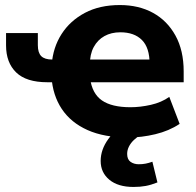

<svg xmlns="http://www.w3.org/2000/svg" viewBox="-20 -534 778 761"><path d="M489 11Q393 11 327 -18.5Q261 -48 225 -102Q189 -156 184 -230L203 -208H168Q84 -208 44 -247Q4 -286 4 -354V-403H130V-355Q130 -325 143.5 -311.5Q157 -298 187 -298H211L185 -278Q190 -346 224 -399Q258 -452 316.5 -483Q375 -514 455 -514Q530 -514 586.5 -483Q643 -452 675.5 -393Q708 -334 708 -251V-208H324L337 -224Q345 -163 384 -136Q423 -109 497 -109Q536 -109 578 -118.5Q620 -128 651 -150L692 -43Q650 -15 595.5 -2Q541 11 489 11ZM457 -406Q421 -406 394 -391Q367 -376 351.5 -347.5Q336 -319 336 -276L325 -298H586L573 -281Q573 -345 542.5 -375.5Q512 -406 457 -406ZM509 207Q448 207 413.5 178.5Q379 150 379 104Q379 59 409 17.5Q439 -24 487 -46L539 0Q523 9 510.5 21Q498 33 491 47Q484 61 484 76Q484 98 497.5 107.5Q511 117 530 117Q545 117 557.5 114.5Q570 112 584 107L604 189Q579 199 557.5 203Q536 207 509 207Z"/></svg>

Font: Nunito Sans 7pt ExtraBold
Style: Regular
Weight: 800
Designer: Vernon Adams
Foundry: Vernon Adams
Version: Version 3.101;gftools[0.9.27]